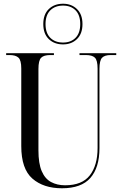

<svg xmlns="http://www.w3.org/2000/svg" viewBox="-20 -999 656 1029"><path d="M312 10Q213 10 153.5 -42Q94 -94 94 -216V-632Q94 -676 79 -690Q64 -704 31 -704H13V-714H269V-704H249Q215 -704 200.5 -689.5Q186 -675 186 -629V-193Q186 -123 203.5 -82Q221 -41 253.5 -23.5Q286 -6 329 -6Q420 -6 461.5 -59.5Q503 -113 503 -206V-631Q503 -676 488.5 -690Q474 -704 440 -704H406V-714H603V-704H573Q541 -704 527 -689.5Q513 -675 513 -629V-205Q513 -101 464.5 -45.5Q416 10 312 10ZM318 -761Q271 -761 241.5 -789.5Q212 -818 212 -870Q212 -922 241.5 -950.5Q271 -979 318 -979Q363 -979 392.5 -950.5Q422 -922 422 -870Q422 -818 392.5 -789.5Q363 -761 318 -761ZM318 -771Q360 -771 385 -796.5Q410 -822 410 -870Q410 -918 385 -943.5Q360 -969 318 -969Q275 -969 249.5 -943.5Q224 -918 224 -870Q224 -822 249.5 -796.5Q275 -771 318 -771Z"/></svg>

Font: Noto Serif Display Condensed
Style: Regular
Weight: 400
Width: 3
Designer: Monotype Design Team
Foundry: Monotype Imaging Inc.
Version: Version 2.009